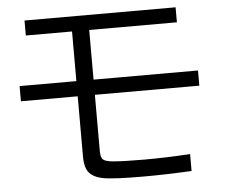

<svg xmlns="http://www.w3.org/2000/svg" viewBox="-54 -824 1058 903"><g transform="rotate(-5 475.0 -372.0)"><path d="M93.8 -762.2H807.1V-691.4H393.1V-457H886.2V-385.3H393.1V-120.1Q393.1 -90.3 403.3 -80.1Q414.1 -69.3 451.7 -65.9Q503.9 -61.5 595.2 -61.5Q707 -61.5 814.9 -68.8V11.2Q693.4 17.6 586.9 17.6Q443.4 17.6 395 7.8Q339.8 -3.4 322.8 -39.1Q312 -62 312 -102.1V-385.3H43.9V-457H312V-691.4H93.8Z"/></g></svg>

Font: BIZ UDPGothic
Style: Regular
Weight: 400
Designer: TypeBank Co., Ltd.
Foundry: Morisawa Inc.
Version: Version 1.051